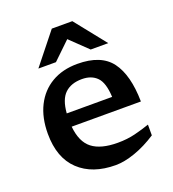

<svg xmlns="http://www.w3.org/2000/svg" viewBox="-135 -835 856 950"><g transform="rotate(-20 293.0 -360.5)"><path d="M304 -525Q428.5 -525 481.5 -453.8Q534.5 -382.5 536.5 -242.5H172Q180 -160 225.5 -124.8Q271 -89.5 360 -89.5Q410 -89.5 452 -100Q494 -110.5 530 -123V-66.5Q472.5 -29 415.5 -9Q358.5 11 313 11Q190.5 11 119.8 -55.8Q49 -122.5 49 -249.5Q49 -334 80 -395.8Q111 -457.5 168.2 -491.2Q225.5 -525 304 -525ZM299.5 -446.5Q242.5 -446.5 209.8 -415.5Q177 -384.5 171.5 -312.5H410.5Q407 -388 378.2 -417.2Q349.5 -446.5 299.5 -446.5ZM115.5 -569 245.5 -732H353.5L483.5 -569H391L299.5 -657L208 -569Z"/></g></svg>

Font: Newsreader Caption Medium
Style: Regular
Weight: 500
Designer: Hugues Gentile
Foundry: Production Type
Version: Version 1.001